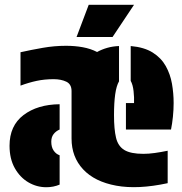

<svg xmlns="http://www.w3.org/2000/svg" viewBox="-20 -775 763 805"><path d="M683 -7Q558 20 467.5 3.5Q377 -13 328.5 -65Q280 -117 280 -194V-393Q280 -422 258 -432.5Q236 -443 205 -443Q167 -443 134 -436Q101 -429 66 -416V-556Q111 -566 159.5 -574.5Q208 -583 257 -583Q294 -583 327 -577Q360 -571 387 -557Q407 -568 430 -574.5Q453 -581 479 -582V-434Q468 -415 463 -379.5Q458 -344 458 -292Q458 -233 466.5 -197.5Q475 -162 501.5 -146Q528 -130 581 -130Q603 -130 628.5 -133.5Q654 -137 683 -143ZM508 -232V-343H542Q543 -366 540 -393Q537 -420 528 -436V-582Q585 -577 620.5 -554.5Q656 -532 675 -498Q694 -464 701 -424Q708 -384 708 -343Q708 -315 705 -285.5Q702 -256 697 -232ZM174 10Q134 10 99 -10.5Q64 -31 42 -70Q20 -109 20 -164Q20 -248 78.5 -292.5Q137 -337 230 -338V-232Q214 -225 204.5 -212.5Q195 -200 195 -181Q195 -158 205 -143.5Q215 -129 230 -124V-1Q204 10 174 10ZM352 -755H542L452 -620H301Z"/></svg>

Font: Protest Guerrilla
Style: Regular
Weight: 400
Designer: Octavio Pardo
Foundry: Ashler Design
Version: Version 2.005; ttfautohint (v1.8.4.7-5d5b)